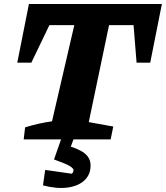

<svg xmlns="http://www.w3.org/2000/svg" viewBox="-20 -694 826 956"><path d="M786 -674 728 -382H660L645 -569H523L422 -86L544 -64L531 0H98L105 -60Q138 -70 170.5 -77.5Q203 -85 239 -90L350 -569H226L136 -382H66L124 -674ZM194 229 205 152 337 171Q341 168 343.5 163.5Q346 159 346 154Q346 144 327 132.5Q308 121 249 100L295 25Q368 44 399.5 68Q431 92 431 130Q431 176 400 204.5Q369 233 315.5 240Q262 247 194 229ZM290 -17H352L309 100H249Z"/></svg>

Font: Piazzolla Thin Black
Style: Italic
Weight: 900
Italic angle: -11.3°
Version: Version 2.005